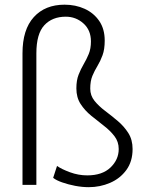

<svg xmlns="http://www.w3.org/2000/svg" viewBox="-20 -774 626 804"><path d="M132.3 -550.8V0H74.2V-550.8Q74.2 -650.4 121.6 -702.4Q168.9 -754.4 250.5 -754.4Q296.4 -754.4 334.5 -737.1Q372.6 -719.7 395.5 -686.3Q418.5 -652.8 418.5 -604Q418.5 -567.4 409.4 -542.7Q400.4 -518.1 388.2 -498Q376 -478 366.9 -456.3Q357.9 -434.6 357.9 -402.8Q357.9 -374 375.7 -351.8Q393.6 -329.6 420.2 -309.6Q446.8 -289.6 473.1 -267.3Q499.5 -245.1 517.3 -217Q535.2 -189 535.2 -149.9Q535.2 -97.7 509 -62Q482.9 -26.4 440.9 -8.3Q398.9 9.8 351.6 9.8Q324.2 9.8 294.7 4.2Q265.1 -1.5 240.2 -10.3Q215.3 -19 202.6 -29.3L218.8 -79.1Q237.3 -65.9 272.9 -52.7Q308.6 -39.6 345.2 -39.6Q408.2 -39.6 442.6 -72.5Q477.1 -105.5 477.1 -149.9Q477.1 -180.7 459.2 -203.9Q441.4 -227.1 415 -247.3Q388.7 -267.6 362.1 -289.3Q335.4 -311 317.6 -338.4Q299.8 -365.7 299.8 -403.8Q299.8 -437.5 309.1 -461.2Q318.4 -484.9 330.3 -505.1Q342.3 -525.4 351.6 -547.9Q360.8 -570.3 360.8 -600.6Q360.8 -647.9 329.3 -676Q297.9 -704.1 255.4 -704.1Q198.7 -704.1 165.5 -668.2Q132.3 -632.3 132.3 -550.8Z"/></svg>

Font: Vazirmatn RD UI FD ExtraLight
Style: Regular
Weight: 200
Designer: Saber Rastikerdar
Foundry: Saber Rastikerdar
Version: Version 33.003